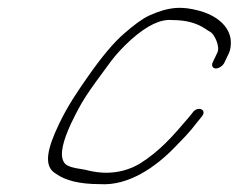

<svg xmlns="http://www.w3.org/2000/svg" viewBox="-20 -483 607 488"><path d="M550.4 -324 562.3 -349C565.9 -357 567.4 -368 566.5 -381C562.8 -417 530.4 -444 485.2 -456C443.7 -467 410.7 -467 358.1 -443C341.5 -435 320.8 -420 295.8 -398C269.9 -376 237.9 -338 201.1 -285C177 -250 153.6 -217 130.1 -168C100.5 -106 89.3 -61 121.3 -42C145.6 -24 182.7 -15 233.7 -15C306.2 -10 375.3 -58 424.5 -109C448.4 -134 457.9 -142 483.3 -175L493.1 -187C507.8 -205 481 -215 469 -196L459.2 -184C419.3 -137 386.3 -99 335.2 -67C295.9 -44 251 -38 202.8 -50C196.4 -52 185.8 -53 170.7 -56C155.7 -59 146.2 -64 142.4 -71C130.5 -90 141.2 -127 160.1 -168C189.4 -229 199.8 -243 261.1 -326C275.1 -345 293.1 -364 312.8 -382C354.5 -419 388.5 -435 418.6 -432C451.6 -432 479.4 -425 501.6 -410C505.7 -407 510.7 -404 515.8 -401C524.2 -396 540.4 -365 532.3 -349L520.4 -324C516.9 -316 520.7 -309 528.7 -309C536.7 -309 546.9 -316 550.4 -324Z"/></svg>

Font: MewTooHand
Style: UltIta
Weight: 400
Designer: Mew Too, Robert Jablonski
Version: Version 0.77